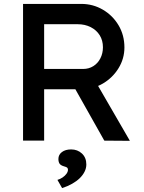

<svg xmlns="http://www.w3.org/2000/svg" viewBox="-20 -720 735 983"><path d="M98 0V-700H396Q456 -700 506.5 -670.5Q557 -641 587 -590.5Q617 -540 617 -477Q617 -420 587 -371Q557 -322 507 -292.5Q457 -263 396 -263H206V0ZM514 0 336 -316 447 -341 645 1ZM206 -367H406Q435 -367 458 -381.5Q481 -396 494 -421.5Q507 -447 507 -478Q507 -513 490.5 -539.5Q474 -566 444.5 -581Q415 -596 378 -596H206ZM274 201Q288 197 300.5 188.5Q313 180 320.5 169.5Q328 159 328 149Q328 143 324.5 139Q321 135 309 132Q291 127 285 118Q279 109 279 94Q279 72 297 58.5Q315 45 344 45Q377 45 399.5 66Q422 87 422 122Q422 141 413 159Q404 177 388 192.5Q372 208 349 221Q326 234 298 243Z"/></svg>

Font: Mach
Style: Regular
Weight: 400
Version: Version 1.002